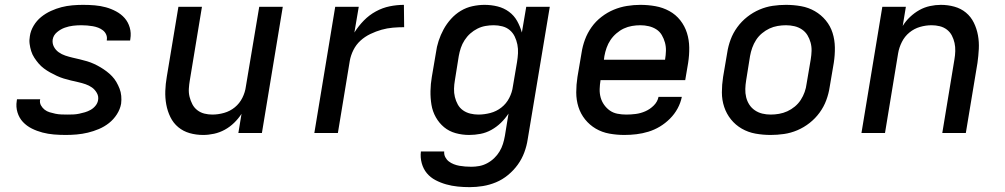

<svg xmlns="http://www.w3.org/2000/svg" viewBox="-20 -548 4140 791"><path d="M251 8Q226 8 202 6Q178 4 155 -2Q132 -8 111 -18.5Q90 -29 74.5 -45.5Q59 -62 52 -85Q45 -108 49 -132L50 -139H146L145 -137Q143 -124 149 -113.5Q155 -103 164 -96Q173 -89 184.5 -85.5Q196 -82 208 -79.5Q220 -77 232.5 -76.5Q245 -76 258 -76Q270 -76 282 -76.5Q294 -77 306 -79.5Q318 -82 330 -85.5Q342 -89 353.5 -95.5Q365 -102 373.5 -112.5Q382 -123 384 -135Q387 -151 379 -165Q371 -179 359 -187.5Q347 -196 332.5 -201Q318 -206 302.5 -209.5Q287 -213 272 -216.5Q257 -220 242.5 -224.5Q228 -229 214 -235.5Q200 -242 186.5 -249.5Q173 -257 161 -266Q149 -275 139.5 -286Q130 -297 121.5 -310Q113 -323 108.5 -337.5Q104 -352 102 -367.5Q100 -383 103 -399Q106 -421 118.5 -442Q131 -463 149.5 -478Q168 -493 190 -503Q212 -513 233.5 -518.5Q255 -524 277.5 -526Q300 -528 322 -528Q347 -528 370.5 -526Q394 -524 416 -518Q438 -512 458.5 -501Q479 -490 493.5 -473.5Q508 -457 514.5 -434.5Q521 -412 517 -388L516 -381H420V-384Q422 -395 417.5 -405.5Q413 -416 404 -423Q395 -430 384.5 -434Q374 -438 362.5 -440Q351 -442 339 -443Q327 -444 315 -444Q298 -444 281 -442Q264 -440 247 -434Q230 -428 215 -415.5Q200 -403 197 -385Q195 -369 202 -355.5Q209 -342 221.5 -333Q234 -324 249 -319Q264 -314 279 -310.5Q294 -307 309 -303.5Q324 -300 339 -295.5Q354 -291 368 -284.5Q382 -278 394.5 -270.5Q407 -263 419 -254Q431 -245 441.5 -234Q452 -223 459.5 -210Q467 -197 472.5 -183Q478 -169 479.5 -153Q481 -137 479 -121Q475 -98 461.5 -77Q448 -56 429 -41Q410 -26 387.5 -16.5Q365 -7 342 -1.5Q319 4 296 6Q273 8 251 8Z M817 8Q788 8 761.5 0.5Q735 -7 714.5 -24Q694 -41 682 -65.5Q670 -90 665 -117.5Q660 -145 661 -173.5Q662 -202 667 -231L715 -520H812L762 -217Q759 -200 758 -182.5Q757 -165 761 -149Q765 -133 772.5 -118.5Q780 -104 793 -94Q806 -84 822 -80Q838 -76 855 -76Q879 -76 903.5 -83Q928 -90 947.5 -106Q967 -122 978.5 -145Q990 -168 993 -192L1048 -520H1145L1059 0H962L975 -79Q962 -59 944.5 -42Q927 -25 906 -13.5Q885 -2 862 3Q839 8 817 8Z M1275 0 1361 -520H1458L1440 -414Q1457 -441 1479 -463.5Q1501 -486 1528.5 -501Q1556 -516 1585.5 -522Q1615 -528 1644 -528L1645 -436Q1622 -436 1598.5 -434Q1575 -432 1552 -425.5Q1529 -419 1506 -408Q1483 -397 1465 -380.5Q1447 -364 1436 -342Q1425 -320 1421 -297L1372 0Z M1915 223Q1890 223 1865.5 220.5Q1841 218 1818 211.5Q1795 205 1774 194Q1753 183 1738.5 165.5Q1724 148 1717.5 124.5Q1711 101 1714 76H1810Q1809 89 1814.5 99.5Q1820 110 1829 117Q1838 124 1849.5 128.5Q1861 133 1872.5 135Q1884 137 1896.5 138Q1909 139 1922 139Q1938 139 1954.5 136Q1971 133 1987 124.5Q2003 116 2016 103.5Q2029 91 2038 76Q2047 61 2052 45Q2057 29 2060 12L2075 -80Q2061 -59 2043.5 -42Q2026 -25 2004.5 -13Q1983 -1 1959.5 3.5Q1936 8 1913 8Q1884 8 1857 0.5Q1830 -7 1809.5 -24Q1789 -41 1775.5 -65Q1762 -89 1757.5 -116.5Q1753 -144 1753.5 -173Q1754 -202 1759 -231L1776 -331Q1779 -355 1787 -379.5Q1795 -404 1807.5 -427Q1820 -450 1838 -470Q1856 -490 1878.5 -503.5Q1901 -517 1926.5 -522.5Q1952 -528 1976 -528Q2004 -528 2030 -521.5Q2056 -515 2077 -499.5Q2098 -484 2110.5 -461.5Q2123 -439 2130 -414L2148 -520H2245L2154 26Q2150 53 2140 80Q2130 107 2113 130.5Q2096 154 2073 173Q2050 192 2023.5 203Q1997 214 1969.5 218.5Q1942 223 1915 223ZM1951 -76Q1975 -76 2000 -82.5Q2025 -89 2045.5 -105Q2066 -121 2078 -144.5Q2090 -168 2093 -192L2110 -292Q2113 -310 2114 -328.5Q2115 -347 2111.5 -364.5Q2108 -382 2100.5 -397.5Q2093 -413 2080 -424Q2067 -435 2049.5 -439.5Q2032 -444 2014 -444Q1997 -444 1980 -441Q1963 -438 1947 -430Q1931 -422 1917.5 -410Q1904 -398 1894 -382.5Q1884 -367 1878.5 -350.5Q1873 -334 1870 -317L1854 -217Q1851 -200 1850.5 -182.5Q1850 -165 1854 -148.5Q1858 -132 1866 -117.5Q1874 -103 1887.5 -93.5Q1901 -84 1917.5 -80Q1934 -76 1951 -76Z M2552 8Q2521 8 2490.5 2.5Q2460 -3 2434.5 -18Q2409 -33 2390.5 -56Q2372 -79 2363 -107.5Q2354 -136 2354 -167.5Q2354 -199 2359 -231L2376 -331Q2380 -358 2390 -385Q2400 -412 2417 -436Q2434 -460 2458 -478.5Q2482 -497 2508.5 -508Q2535 -519 2563 -523.5Q2591 -528 2618 -528Q2650 -528 2680.5 -522.5Q2711 -517 2737.5 -502.5Q2764 -488 2782.5 -464.5Q2801 -441 2810 -412.5Q2819 -384 2819.5 -352.5Q2820 -321 2815 -289L2803 -218H2454V-217Q2451 -199 2450.5 -181Q2450 -163 2454.5 -146.5Q2459 -130 2469 -116Q2479 -102 2492.5 -92.5Q2506 -83 2523.5 -79.5Q2541 -76 2560 -76Q2579 -76 2599 -78.5Q2619 -81 2638.5 -89.5Q2658 -98 2673.5 -113.5Q2689 -129 2693 -149H2789Q2784 -124 2771.5 -101Q2759 -78 2740 -59Q2721 -40 2698.5 -26.5Q2676 -13 2651.5 -5.5Q2627 2 2602 5Q2577 8 2552 8ZM2468 -302H2720V-303Q2723 -321 2723.5 -338.5Q2724 -356 2719.5 -372.5Q2715 -389 2706.5 -403.5Q2698 -418 2684 -427Q2670 -436 2653 -440Q2636 -444 2618 -444Q2601 -444 2583.5 -441Q2566 -438 2550 -430.5Q2534 -423 2519.5 -410.5Q2505 -398 2495 -383Q2485 -368 2479 -351Q2473 -334 2470 -317Z M3155 8Q3123 8 3092.5 2.5Q3062 -3 3036 -18Q3010 -33 2991.5 -56Q2973 -79 2963.5 -107.5Q2954 -136 2954 -167.5Q2954 -199 2959 -231L2976 -331Q2980 -358 2990 -385Q3000 -412 3017.5 -436Q3035 -460 3058.5 -478.5Q3082 -497 3109 -508.5Q3136 -520 3163.5 -524Q3191 -528 3218 -528Q3250 -528 3280.5 -522.5Q3311 -517 3337 -502Q3363 -487 3382 -464Q3401 -441 3410 -412.5Q3419 -384 3419.5 -352.5Q3420 -321 3415 -289L3398 -189Q3394 -162 3384 -135Q3374 -108 3356.5 -84Q3339 -60 3315.5 -41.5Q3292 -23 3265 -11.5Q3238 0 3210 4Q3182 8 3155 8ZM3155 -76Q3172 -76 3189.5 -79Q3207 -82 3223.5 -89.5Q3240 -97 3254.5 -109Q3269 -121 3279 -136.5Q3289 -152 3295 -169Q3301 -186 3303 -203L3320 -303Q3323 -321 3323.5 -338.5Q3324 -356 3319.5 -372.5Q3315 -389 3306.5 -403Q3298 -417 3284 -426.5Q3270 -436 3253 -440Q3236 -444 3218 -444Q3201 -444 3183.5 -441Q3166 -438 3150 -430.5Q3134 -423 3119.5 -411Q3105 -399 3095 -383.5Q3085 -368 3079 -351Q3073 -334 3070 -317L3054 -217Q3051 -199 3050.5 -181.5Q3050 -164 3054 -147.5Q3058 -131 3067 -117Q3076 -103 3090 -93.5Q3104 -84 3120.5 -80Q3137 -76 3155 -76Z M3529 0 3615 -520H3712L3699 -441Q3711 -461 3729 -478Q3747 -495 3767.5 -506.5Q3788 -518 3811 -523Q3834 -528 3856 -528Q3885 -528 3912 -520.5Q3939 -513 3959.5 -496Q3980 -479 3992 -454.5Q4004 -430 4009 -402.5Q4014 -375 4012.5 -346.5Q4011 -318 4007 -289L3959 0H3862L3912 -303Q3915 -320 3915.5 -337.5Q3916 -355 3912.5 -371Q3909 -387 3901.5 -401.5Q3894 -416 3881 -426Q3868 -436 3851.5 -440Q3835 -444 3818 -444Q3794 -444 3770 -437Q3746 -430 3726.5 -414Q3707 -398 3695.5 -375Q3684 -352 3680 -328L3626 0Z"/></svg>

Font: Iosevka Aile Medium Oblique
Style: Regular
Weight: 500
Italic angle: -9°
Designer: Belleve Invis
Foundry: Belleve Invis
Version: Version 31.1.0; ttfautohint (v1.8.4)